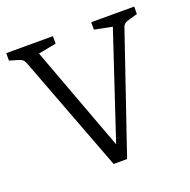

<svg xmlns="http://www.w3.org/2000/svg" viewBox="-108 -671 768 777"><g transform="rotate(-20 275.5 -283.0)"><path d="M61 -505Q54 -520 38 -524L-2 -536V-568H199V-536L122 -521L305 -28H276L440 -521L364 -536V-568H549V-536L507 -524Q489 -519 484 -505L311 2H253Z"/></g></svg>

Font: Rasa Light
Style: Regular
Weight: 300
Designer: Anna Giedrys (Yrsa+Rasa design), David Brezina (Yrsa art-direction, Rasa art-direction, design)
Foundry: Rosetta Type Foundry
Version: Version 2.004